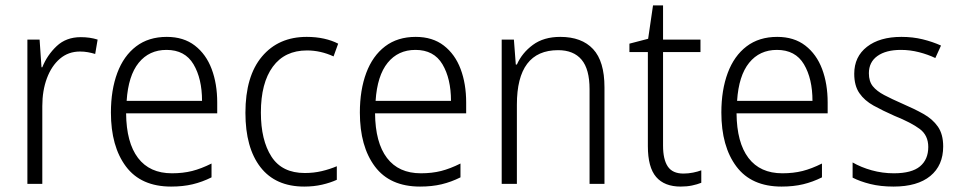

<svg xmlns="http://www.w3.org/2000/svg" viewBox="-20 -678 3539 708"><path d="M278 -541Q312 -541 340 -532L331 -479Q318 -483 304 -485.5Q290 -488 275 -488Q232 -488 201 -461.5Q170 -435 153 -389.5Q136 -344 136 -287V0H81V-532H126L133 -430H136Q154 -475 189 -508Q224 -541 278 -541Z M595 -542Q657 -542 698.5 -510Q740 -478 760.5 -423.5Q781 -369 781 -300V-260H445Q446 -152 489 -95.5Q532 -39 614 -39Q655 -39 688.5 -47.5Q722 -56 760 -75V-24Q726 -7 690.5 1.5Q655 10 611 10Q500 10 444.5 -64Q389 -138 389 -263Q389 -346 412.5 -409Q436 -472 482 -507Q528 -542 595 -542ZM594 -494Q530 -494 491.5 -446.5Q453 -399 447 -306H725Q725 -388 693.5 -441Q662 -494 594 -494Z M1102 10Q996 10 940.5 -61.5Q885 -133 885 -262Q885 -397 946 -469.5Q1007 -542 1111 -542Q1145 -542 1174.5 -535.5Q1204 -529 1227 -517L1210 -470Q1162 -492 1112 -492Q1030 -492 986 -432Q942 -372 942 -263Q942 -161 981 -100.5Q1020 -40 1104 -40Q1137 -40 1166.5 -47Q1196 -54 1222 -65V-15Q1198 -4 1167.5 3Q1137 10 1102 10Z M1513 -542Q1575 -542 1616.5 -510Q1658 -478 1678.5 -423.5Q1699 -369 1699 -300V-260H1363Q1364 -152 1407 -95.5Q1450 -39 1532 -39Q1573 -39 1606.5 -47.5Q1640 -56 1678 -75V-24Q1644 -7 1608.5 1.5Q1573 10 1529 10Q1418 10 1362.5 -64Q1307 -138 1307 -263Q1307 -346 1330.5 -409Q1354 -472 1400 -507Q1446 -542 1513 -542ZM1512 -494Q1448 -494 1409.5 -446.5Q1371 -399 1365 -306H1643Q1643 -388 1611.5 -441Q1580 -494 1512 -494Z M2046 -542Q2125 -542 2167 -497Q2209 -452 2209 -356V0H2154V-349Q2154 -423 2124.5 -458Q2095 -493 2038 -493Q1886 -493 1886 -292V0H1830V-532H1875L1882 -440H1886Q1905 -483 1945 -512.5Q1985 -542 2046 -542Z M2500 -38Q2518 -38 2535.5 -41.5Q2553 -45 2566 -50V-4Q2551 2 2532 6Q2513 10 2490 10Q2430 10 2399.5 -25.5Q2369 -61 2369 -139V-486H2301V-517L2370 -535L2388 -658H2425V-532H2563V-486H2425V-141Q2425 -90 2442.5 -64Q2460 -38 2500 -38Z M2846 -542Q2908 -542 2949.5 -510Q2991 -478 3011.5 -423.5Q3032 -369 3032 -300V-260H2696Q2697 -152 2740 -95.5Q2783 -39 2865 -39Q2906 -39 2939.5 -47.5Q2973 -56 3011 -75V-24Q2977 -7 2941.5 1.5Q2906 10 2862 10Q2751 10 2695.5 -64Q2640 -138 2640 -263Q2640 -346 2663.5 -409Q2687 -472 2733 -507Q2779 -542 2846 -542ZM2845 -494Q2781 -494 2742.5 -446.5Q2704 -399 2698 -306H2976Q2976 -388 2944.5 -441Q2913 -494 2845 -494Z M3458 -138Q3458 -68 3410.5 -29Q3363 10 3275 10Q3227 10 3189 0.5Q3151 -9 3124 -23V-79Q3155 -61 3194.5 -50Q3234 -39 3276 -39Q3342 -39 3372.5 -64.5Q3403 -90 3403 -136Q3403 -179 3371.5 -202.5Q3340 -226 3278 -251Q3235 -270 3201.5 -288.5Q3168 -307 3149 -334.5Q3130 -362 3130 -406Q3130 -469 3177 -505.5Q3224 -542 3304 -542Q3346 -542 3382.5 -533Q3419 -524 3450 -510L3429 -464Q3402 -477 3369 -485.5Q3336 -494 3302 -494Q3247 -494 3215.5 -471.5Q3184 -449 3184 -408Q3184 -378 3198.5 -360Q3213 -342 3240.5 -327.5Q3268 -313 3309 -295Q3351 -277 3385 -258Q3419 -239 3438.5 -211Q3458 -183 3458 -138Z"/></svg>

Font: Noto Sans Myanmar UI SemiCondensed Light
Style: Regular
Weight: 300
Width: 4
Designer: Monotype Design Team
Foundry: Monotype Imaging Inc.
Version: Version 2.103; ttfautohint (v1.8.4.7-5d5b)